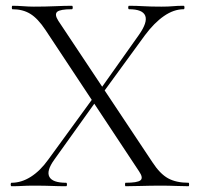

<svg xmlns="http://www.w3.org/2000/svg" viewBox="-20 -645 693 665"><path d="M415 0Q413 0 413 -6Q413 -12 415 -12Q456 -12 466.5 -20.5Q477 -29 462 -51L137 -542Q111 -581 85 -597Q59 -613 23 -613Q21 -613 21 -619Q21 -625 23 -625Q41 -625 60.5 -623.5Q80 -622 97 -622Q137 -622 170.5 -623.5Q204 -625 229 -625Q232 -625 232 -619Q232 -613 229 -613Q188 -613 178 -604Q168 -595 182 -573L508 -83Q534 -43 562 -27.5Q590 -12 633 -12Q635 -12 635 -6Q635 0 633 0Q613 0 589 -1Q565 -2 539 -2Q500 -2 470.5 -1Q441 0 415 0ZM20 0Q17 0 17 -6Q17 -12 20 -12Q54 -12 86.5 -32.5Q119 -53 147 -92L305 -309L316 -299L168 -92Q140 -53 151 -32.5Q162 -12 209 -12Q212 -12 212 -6Q212 0 209 0Q183 0 159.5 -1Q136 -2 97 -2Q72 -2 57 -1Q42 0 20 0ZM331 -316 320 -325 461 -524Q492 -568 483 -590.5Q474 -613 427 -613Q424 -613 424 -619Q424 -625 427 -625Q453 -625 477 -623.5Q501 -622 539 -622Q564 -622 579 -623.5Q594 -625 616 -625Q619 -625 619 -619Q619 -613 616 -613Q582 -613 548 -589.5Q514 -566 482 -523Z"/></svg>

Font: Cormorant Light Light
Style: Regular
Weight: 300
Version: Version 4.000